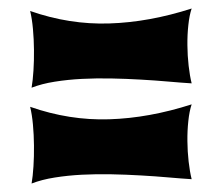

<svg xmlns="http://www.w3.org/2000/svg" viewBox="-20 -561 521 451"><path d="M430.2 -365.2Q405.8 -366.7 375.2 -369.4Q344.7 -372.1 310.8 -374Q276.9 -376 241.5 -376.7Q206.1 -377.4 172.6 -375.7Q139.2 -374 108.6 -369.1Q78.1 -364.3 54.2 -355Q57.1 -371.6 58.6 -395.3Q60.1 -418.9 59.8 -443.8Q59.6 -468.8 57.4 -492.9Q55.2 -517.1 50.8 -535.2Q143.1 -502.9 236.6 -505.9Q330.1 -508.8 430.2 -541Q424.8 -524.9 422.4 -502Q419.9 -479 420.2 -454.6Q420.4 -430.2 423.1 -406.5Q425.8 -382.8 430.2 -365.2ZM430.2 -140.1Q405.8 -141.6 375.2 -144.3Q344.7 -147 310.8 -148.9Q276.9 -150.9 241.5 -151.6Q206.1 -152.3 172.6 -150.6Q139.2 -148.9 108.6 -144Q78.1 -139.2 54.2 -129.9Q57.1 -146.5 58.6 -170.2Q60.1 -193.8 59.8 -219Q59.6 -244.1 57.4 -268.1Q55.2 -292 50.8 -310.1Q143.1 -277.8 236.6 -280.8Q330.1 -283.7 430.2 -315.9Q424.8 -299.8 422.4 -276.9Q419.9 -253.9 420.2 -229.5Q420.4 -205.1 423.1 -181.4Q425.8 -157.7 430.2 -140.1Z"/></svg>

Font: Shojumaru
Style: Regular
Weight: 400
Version: Version 1.001